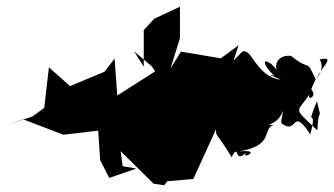

<svg xmlns="http://www.w3.org/2000/svg" viewBox="-245 -695 997 573"><g transform="rotate(-90 253.5 -408.5)"><path d="M387 -507 342 -454 327 -444 255 -557 365 -565 326 -595 283 -698 339 -761 218 -775 192 -811 167 -887 184 -838 138 -718 150 -614 62 -608 9 -581 37 -500 44 -541 89 -547 -8 -449 -13 -417 -1 -408 6 -330 155 -262C131 -264 144 -259 71 -216C117 -190 48 -211 85 -172C60 -192 96 -118 88 -194C106 -87 154 -126 167 -91C168 -134 164 -50 243 -62C174 -62 191 -70 172 -67C134 -17 226 -38 139 19C229 43 146 1 238 39C163 56 237 44 151 40C227 -40 198 -19 269 23C234 -3 248 45 273 22C338 43 373 103 363 47C329 66 304 33 303 35C370 5 324 21 373 -38C378 -69 353 -107 295 -63C370 -89 377 -153 314 -89C323 -121 308 -80 302 -69C312 -145 402 -156 385 -185L359 -210L405 -195L366 -248L386 -367L336 -398L426 -370H520L484 -447L450 -478H341Z"/></g></svg>

Font: Hussar Lance
Style: Regular
Weight: 700
Foundry: Cannot Into Space Fonts, PlusOne Fonts
Version: Version 2.27